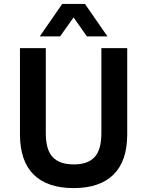

<svg xmlns="http://www.w3.org/2000/svg" viewBox="-20 -951 753 981"><path d="M356 10Q222 10 152 -59Q82 -128 82 -265V-705H214V-271Q214 -185 249.5 -148Q285 -111 357 -111Q429 -111 463.5 -148.5Q498 -186 498 -271V-705H630V-265Q630 -128 560 -59Q490 10 356 10ZM183 -765 298 -931H414L529 -765H424L356 -862L287 -765Z"/></svg>

Font: Nunito Sans 7pt SemiCondensed
Style: Bold
Weight: 700
Width: 4
Designer: Vernon Adams
Foundry: Vernon Adams
Version: Version 3.101;gftools[0.9.27]